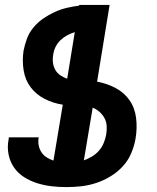

<svg xmlns="http://www.w3.org/2000/svg" viewBox="-20 -755 640 783"><path d="M251 8Q220 8 190 4.5Q160 1 131.5 -8Q103 -17 78.5 -32.5Q54 -48 37.5 -71.5Q21 -95 15 -125Q9 -155 15 -186L16 -195H138L137 -190Q135 -174 138.5 -159Q142 -144 150.5 -132Q159 -120 171.5 -112.5Q184 -105 198 -100L236 -328Q197 -334 162.5 -351.5Q128 -369 105.5 -398.5Q83 -428 76.5 -467.5Q70 -507 76 -548Q81 -573 90 -597.5Q99 -622 116.5 -643Q134 -664 156.5 -679.5Q179 -695 203 -706Q227 -717 252.5 -723Q278 -729 303 -732V-735H427L376 -422Q415 -415 450.5 -396.5Q486 -378 508 -346.5Q530 -315 535 -274Q540 -233 533 -191Q528 -161 515.5 -131Q503 -101 481 -77Q459 -53 431 -36Q403 -19 373 -9Q343 1 312 4.5Q281 8 251 8ZM254 -434 285 -624Q269 -619 254 -611Q239 -603 226.5 -591Q214 -579 206.5 -563.5Q199 -548 197 -532Q194 -516 196 -499.5Q198 -483 205.5 -470Q213 -457 226 -448Q239 -439 254 -434ZM322 -101Q339 -107 355.5 -117Q372 -127 384 -141Q396 -155 403 -172Q410 -189 413 -206Q416 -224 415 -241.5Q414 -259 406 -273.5Q398 -288 385.5 -299Q373 -310 358 -316Z"/></svg>

Font: Iosevka Heavy Extended Oblique
Style: Regular
Weight: 900
Width: 7
Italic angle: -9°
Monospace: yes
Designer: Belleve Invis
Foundry: Belleve Invis
Version: Version 32.5.0; ttfautohint (v1.8.4)